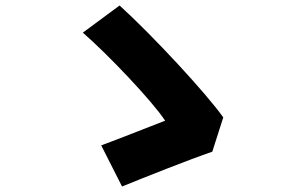

<svg xmlns="http://www.w3.org/2000/svg" viewBox="-20 -698 1040 700"><path d="M754 -145 794 -270C731 -359 537 -568 416 -678L282 -579C372 -501 535 -330 582 -258C524 -236 410 -190 349 -168L425 -18C503 -50 672 -117 754 -145Z"/></svg>

Font: Noto Sans CJK TC Black
Style: Regular
Weight: 900
Designer: Ryoko NISHIZUKA 西塚涼子 (kana, bopomofo & ideographs); Paul D. Hunt (Latin, Greek & Cyrillic); Sandoll Communications 산돌커뮤니
Foundry: Adobe
Version: Version 2.004;hotconv 1.0.118;makeotfexe 2.5.65603